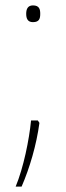

<svg xmlns="http://www.w3.org/2000/svg" viewBox="-20 -562 246 711"><path d="M102 -480C126 -480 129 -494 129 -511C129 -527 126 -542 102 -542C82 -542 77 -527 77 -511C77 -494 82 -480 102 -480ZM120 -116H95C88 -44 67 59 38 129H60C90 60 115 -25 126 -107Z"/></svg>

Font: Noto Sans Malayalam ExtraCondensed Thin
Style: Regular
Weight: 100
Width: 2
Designer: Jelle Bosma - Monotype Design Team
Foundry: Monotype Imaging Inc.
Version: Version 2.104